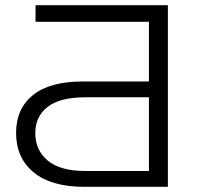

<svg xmlns="http://www.w3.org/2000/svg" viewBox="-20 -720 781 740"><path d="M304 0Q178 0 110 -55.5Q42 -111 42 -208Q42 -301 107 -353.5Q172 -406 299 -406H554V-636H117V-700H627V0ZM309 -61H554V-345H309Q211 -345 163.5 -308Q116 -271 116 -207Q116 -141 164 -101Q212 -61 309 -61Z"/></svg>

Font: Montserrat
Style: Regular
Weight: 400
Designer: Julieta Ulanovsky
Foundry: Julieta Ulanovsky
Version: Version 9.000; ttfautohint (v1.8.4.7-5d5b)